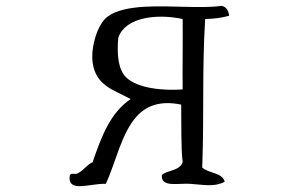

<svg xmlns="http://www.w3.org/2000/svg" viewBox="-20 -667 1040 657"><path d="M764 -613C762 -630 755 -644 738 -647C669 -637 564 -649 476 -644C424 -641 377 -632 348 -610C313 -584 290 -505 297 -453C308 -373 369 -360 427 -328C358 -282 326 -198 297 -112C277 -103 267 -85 248 -75C236 -66 219 -82 218 -60C217 -35 234 -29 257 -30C282 -31 316 -39 342 -38C376 -110 395 -211 448 -269C481 -305 528 -324 600 -309C601 -242 599 -163 605 -112C594 -81 551 -85 534 -68C529 -24 593 -41 630 -38C677 -35 712 -26 749 -45C740 -78 693 -73 672 -94C679 -288 671 -418 682 -602C716 -603 733 -605 764 -613ZM605 -361C537 -356 450 -365 412 -402C385 -428 379 -479 385 -539C410 -608 515 -621 605 -602C606 -524 604 -427 605 -361Z"/></svg>

Font: Yuji Syuku Std R
Style: Regular
Weight: 400
Designer: Kataoka Yuji
Foundry: Kinuta Font Factory
Version: Version 3.000;hotconv 1.0.111;makeotfexe 2.5.65597